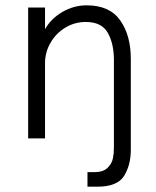

<svg xmlns="http://www.w3.org/2000/svg" viewBox="-20 -516 582 716"><path d="M306.2 126H331.1Q364.7 126 380.9 110.1Q397 94.2 400.9 75.2Q404.8 56.2 404.8 35.2V-292Q404.8 -353.5 381.8 -393.8Q358.9 -434.1 299.8 -434.1Q258.8 -434.1 223.9 -413.1Q189 -392.1 168.5 -356.7Q147.9 -321.3 147.9 -279.8V0H85V-487.8H147.9V-407.2Q169.9 -446.3 212.4 -471.2Q254.9 -496.1 303.2 -496.1Q388.7 -496.1 428.2 -440.2Q467.8 -384.3 467.8 -296.9V43Q467.8 99.1 442.9 139.6Q418 180.2 342.8 180.2H306.2Z"/></svg>

Font: Acari Sans Light
Style: Regular
Weight: 300
Designer: Alfredo Marco Pradil and Stefan Peev
Foundry: Hanken Design Co.
Version: Version 1.045;January 11, 2019;FontCreator 11.5.0.2425 64-bi